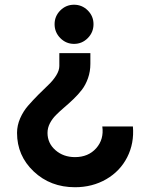

<svg xmlns="http://www.w3.org/2000/svg" viewBox="-20 -535 614 809"><path d="M374 -433.1Q374 -398.9 349.9 -374.5Q325.7 -350.1 292 -350.1Q258.3 -350.1 234.1 -374.5Q210 -398.9 210 -433.1Q210 -466.8 234.1 -491Q258.3 -515.1 292 -515.1Q325.7 -515.1 349.9 -491Q374 -466.8 374 -433.1ZM360.8 -266.1Q360.8 -233.9 350.8 -205.6Q340.8 -177.2 325 -156.7Q309.1 -136.2 289.8 -117.7Q270.5 -99.1 251.2 -82.8Q231.9 -66.4 216.1 -50.5Q200.2 -34.7 190.2 -15.4Q180.2 3.9 180.2 24.9Q180.2 68.4 213.6 97.7Q247.1 127 295.9 127Q352.1 127 385.3 89.6Q418.5 52.2 411.1 -2H540Q545.9 68.8 515.9 127.7Q485.8 186.5 427.5 220.2Q369.1 253.9 295.9 253.9Q192.4 253.9 122.1 187.5Q51.8 121.1 51.8 24.9Q51.8 -6.3 64.9 -36.4Q78.1 -66.4 97.9 -89.1Q117.7 -111.8 140.9 -135.3Q164.1 -158.7 183.8 -177.2Q203.6 -195.8 216.8 -217Q230 -238.3 230 -256.8V-311H360.8Z"/></svg>

Font: Oakes Grotesk Bold
Style: Regular
Weight: 700
Designer: Samuel Oakes
Foundry: Samuel Oakes
Version: Version 1.000;PS 001.000;hotconv 1.0.88;makeotf.lib2.5.64775